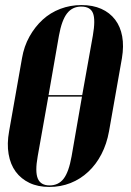

<svg xmlns="http://www.w3.org/2000/svg" viewBox="-20 -729 516 759"><path d="M67 -499Q75 -546 96.5 -584.5Q118 -623 148.5 -651Q179 -679 218.5 -694Q258 -709 302 -709Q347 -709 380.5 -694Q414 -679 435 -651.5Q456 -624 463 -585.5Q470 -547 462 -499L411 -210Q402 -160 381 -119.5Q360 -79 329 -50Q298 -21 259 -5.5Q220 10 175 10Q130 10 96.5 -6Q63 -22 42 -50.5Q21 -79 14 -120Q7 -161 16 -210ZM172 -353H305L347 -588Q358 -651 347.5 -677Q337 -703 301 -703Q266 -703 245 -676Q224 -649 213 -588ZM129 -111Q118 -50 129.5 -23Q141 4 176 4Q211 4 231.5 -22.5Q252 -49 263 -111L304 -347H171Z"/></svg>

Font: Moniqa Black Ita Display
Style: Italic
Weight: 900
Italic angle: -10°
Designer: Rajesh Rajput
Foundry: Rajesh Rajput
Version: Version 1.000